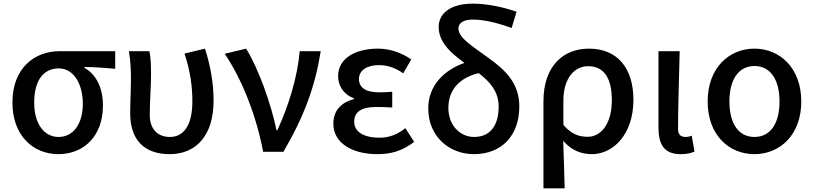

<svg xmlns="http://www.w3.org/2000/svg" viewBox="-20 -830 4450 1050"><path d="M299 13C438 13 543 -85 543 -253C543 -350 506 -423 442 -459V-464C502 -463 549 -459 610 -454V-550H305C172 -550 48 -461 48 -269C48 -87 163 13 299 13ZM300 -81C222 -81 167 -152 167 -269C167 -397 223 -456 301 -456C386 -456 433 -366 433 -263C433 -150 379 -81 300 -81Z M908 13C1055 13 1148 -92 1148 -279C1148 -375 1131 -470 1101 -564L989 -537C1022 -437 1032 -354 1032 -275C1032 -141 982 -81 909 -81C850 -81 799 -116 799 -202C799 -271 806 -363 806 -419C806 -469 805 -512 797 -550H685C695 -492 696 -438 696 -394C696 -332 692 -271 692 -210C692 -67 767 13 908 13Z M1419 0H1530C1645 -197 1703 -357 1734 -550H1619C1607 -409 1559 -253 1497 -118H1492C1464 -256 1396 -451 1326 -564L1209 -536C1302 -398 1381 -202 1419 0Z M2043 13C2118 13 2177 -3 2245 -54L2197 -129C2148 -90 2102 -77 2055 -77C1968 -77 1917 -110 1917 -164C1917 -218 1957 -245 2036 -245C2064 -245 2093 -244 2125 -242V-328C2098 -326 2075 -325 2053 -325C1977 -325 1943 -353 1943 -398C1943 -447 1990 -474 2052 -474C2100 -474 2144 -458 2185 -429L2229 -505C2177 -541 2113 -564 2047 -564C1931 -564 1829 -516 1829 -413C1829 -363 1858 -313 1915 -293V-288C1852 -271 1803 -231 1803 -153C1803 -48 1906 13 2043 13Z M2571 13C2727 13 2820 -92 2820 -248C2820 -375 2745 -446 2649 -515C2562 -579 2487 -622 2487 -675C2487 -701 2511 -723 2565 -723C2620 -723 2689 -709 2778 -677L2805 -766C2719 -795 2638 -810 2566 -810C2437 -810 2379 -752 2379 -683C2379 -598 2447 -539 2520 -486C2411 -448 2322 -364 2322 -237C2322 -80 2441 13 2571 13ZM2432 -240C2432 -340 2495 -406 2598 -430C2659 -383 2707 -330 2707 -247C2707 -143 2660 -81 2573 -81C2499 -81 2432 -141 2432 -240Z M2952 200H3068C3066 108 3063 35 3060 -60C3107 -5 3162 13 3217 13C3333 13 3444 -95 3444 -284C3444 -458 3356 -564 3201 -564C3062 -564 2952 -471 2952 -276ZM3194 -82C3151 -82 3107 -93 3061 -147V-279C3061 -403 3122 -468 3196 -468C3287 -468 3326 -397 3326 -282C3326 -153 3267 -82 3194 -82Z M3702 13C3738 13 3759 7 3778 -1L3763 -88C3751 -83 3739 -81 3729 -81C3703 -81 3688 -93 3688 -126C3688 -246 3694 -408 3697 -550H3581V-133C3581 -41 3611 13 3702 13Z M4106 13C4244 13 4362 -91 4362 -275C4362 -459 4244 -564 4106 -564C3967 -564 3850 -459 3850 -275C3850 -91 3967 13 4106 13ZM4106 -81C4017 -81 3969 -157 3969 -275C3969 -392 4017 -469 4106 -469C4195 -469 4243 -392 4243 -275C4243 -157 4195 -81 4106 -81Z"/></svg>

Font: DAIFUKU Sans JP Medium
Style: Regular
Weight: 500
Designer: Original font ‘Source Han Sans JP’ : Ryoko NISHIZUKA  (kana, bopomofo & ideographs); Paul D. Hunt (Latin, Greek & Cyrill
Foundry: Daifuku
Version: Version 1.000